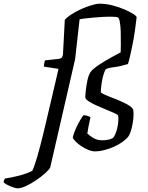

<svg xmlns="http://www.w3.org/2000/svg" viewBox="-188 -820 799 1040"><path d="M-92 200Q-99 200 -109.5 197Q-120 194 -132 189Q-144 184 -153.5 178.5Q-163 173 -168 168Q-168 160 -165.5 154.5Q-163 149 -161 147Q-126 142 -85 131.5Q-44 121 -13 105Q-7 93 0 72.5Q7 52 15 24.5Q23 -3 31 -34Q39 -65 47 -97.5Q55 -130 62 -161Q80 -240 96 -305.5Q112 -371 129 -447L50 -459Q50 -469 52 -479Q54 -489 56 -493L130 -501Q141 -503 145.5 -507Q150 -511 153 -524L163 -713Q176 -727 195.5 -740Q215 -753 237.5 -764Q260 -775 282 -783Q304 -791 322 -795.5Q340 -800 350 -800Q385 -800 420.5 -791Q456 -782 486 -769Q516 -756 534.5 -744Q553 -732 552 -725Q548 -690 542.5 -652Q537 -614 530 -579Q523 -544 516.5 -516Q510 -488 505 -473Q462 -460 429 -456Q396 -452 385 -445Q375 -430 367 -393Q359 -356 358 -320Q368 -311 393.5 -301Q419 -291 449 -279Q479 -267 503 -253.5Q527 -240 534 -225Q537 -204 534 -175.5Q531 -147 524 -121Q517 -95 507 -80Q494 -64 473 -49.5Q452 -35 426.5 -24Q401 -13 375.5 -6.5Q350 0 328 0Q310 0 290.5 -8Q271 -16 253 -28Q235 -40 222 -53Q209 -66 206 -75Q212 -100 223.5 -125Q235 -150 246.5 -169.5Q258 -189 264 -196Q271 -196 278 -194.5Q285 -193 291.5 -190.5Q298 -188 302 -185Q300 -176 297 -161Q294 -146 290.5 -129.5Q287 -113 285 -97Q298 -84 318.5 -72Q339 -60 367 -60Q381 -60 396.5 -63Q412 -66 423 -72Q431 -80 437.5 -95.5Q444 -111 448 -130Q452 -149 453 -166Q454 -183 452 -193Q450 -199 432 -207Q414 -215 389 -225.5Q364 -236 338.5 -247Q313 -258 295 -269.5Q277 -281 274 -291Q274 -304 277 -332Q280 -360 286.5 -389Q293 -418 305 -433Q317 -448 346 -467.5Q375 -487 416.5 -510Q458 -533 507 -559L465 -503Q466 -539 466.5 -577Q467 -615 466 -647.5Q465 -680 461 -701.5Q457 -723 450 -726Q442 -729 420 -729.5Q398 -730 370.5 -728.5Q343 -727 316 -724.5Q289 -722 269 -719.5Q249 -717 243 -715L219 -500L84 87Q78 99 57 118Q36 137 8 156Q-20 175 -47 187.5Q-74 200 -92 200Z"/></svg>

Font: Texturina Medium
Style: Italic
Weight: 500
Italic angle: -11°
Designer: Guillermo Torres Carreño
Foundry: Omnibus-Type
Version: Version 1.002